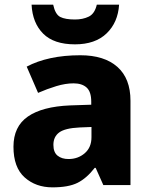

<svg xmlns="http://www.w3.org/2000/svg" viewBox="-20 -797 650 827"><path d="M326 -559Q429 -559 485.5 -509Q542 -459 542 -363V0H425L392 -74H388Q353 -29 314 -9.5Q275 10 206 10Q134 10 86 -33Q38 -76 38 -165Q38 -252 100 -295Q162 -338 282 -343L373 -346V-359Q373 -402 353 -420Q333 -438 297 -438Q262 -438 222.5 -426Q183 -414 144 -397L95 -510Q140 -534 198 -546.5Q256 -559 326 -559ZM323 -248Q260 -245 235 -226.5Q210 -208 210 -173Q210 -141 228 -126.5Q246 -112 275 -112Q316 -112 345 -137Q374 -162 374 -206V-250ZM493 -777Q488 -700 439 -653Q390 -606 303 -606Q212 -606 166 -652Q120 -698 116 -777H209Q218 -735 239.5 -724Q261 -713 303 -713Q337 -713 362.5 -725.5Q388 -738 397 -777Z"/></svg>

Font: Noto Sans Meetei Mayek ExtraBold
Style: Regular
Weight: 800
Designer: Monotype Design Team and Neelakash Kshetrimayum
Foundry: Monotype Imaging Inc.
Version: Version 2.002; ttfautohint (v1.8.4.7-5d5b)